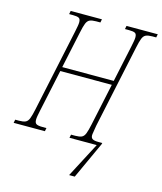

<svg xmlns="http://www.w3.org/2000/svg" viewBox="-156 -810 941 1116"><g transform="rotate(15 315.0 -252.0)"><path d="M367 210 477 0H313L317 -20H342Q367 -20 380.5 -26Q394 -32 401.5 -51Q409 -70 417 -108L471 -361H161L107 -108Q103 -89 100.5 -75Q98 -61 98 -51Q98 -32 108.5 -26Q119 -20 144 -20H169L165 0H-23L-19 -20H4Q29 -20 42.5 -26Q56 -32 63.5 -51Q71 -70 79 -108L185 -606Q189 -626 191.5 -639.5Q194 -653 194 -663Q194 -683 183.5 -688.5Q173 -694 148 -694H125L129 -714H317L313 -694H288Q263 -694 249.5 -688Q236 -682 228.5 -663.5Q221 -645 213 -606L166 -386H476L523 -606Q527 -626 529.5 -639.5Q532 -653 532 -663Q532 -683 521.5 -688.5Q511 -694 486 -694H461L465 -714H653L649 -694H626Q601 -694 587.5 -688Q574 -682 566.5 -663.5Q559 -645 551 -606L445 -108Q439 -75 436.5 -55.5Q434 -36 444 -28Q454 -20 482 -20H505L503 -12L401 210Z"/></g></svg>

Font: Noto Serif ExtraCondensed Thin
Style: Italic
Weight: 100
Width: 2
Italic angle: -12°
Designer: Monotype Design Team
Foundry: Monotype Imaging Inc.
Version: Version 2.013